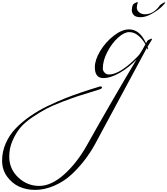

<svg xmlns="http://www.w3.org/2000/svg" viewBox="-842 -744 1596 1830"><path d="M544 -322Q517 -370 477 -404Q437 -438 389.5 -438Q342 -438 283.5 -385.5Q225 -333 181.5 -250Q138 -167 138 -92Q138 -69 155 -51.5Q172 -34 196 -34Q304 -34 474 -210Q497 -233 544 -322ZM-216 191Q-84 139 98 84Q103 80 116.5 80Q130 80 130 90Q130 100 109 107.5Q88 115 19.5 135.5Q-49 156 -99.5 172.5Q-150 189 -245 225Q-340 261 -399 292Q-458 323 -533 373.5Q-608 424 -650.5 476Q-693 528 -723.5 599Q-754 670 -754 748Q-754 866 -668.5 947Q-583 1028 -468 1028Q-353 1028 -230 918Q-107 808 -10 634Q218 227 460 -178Q391 -104 303 -52Q215 0 142 0Q62 0 62 -104Q62 -173 113 -258Q164 -343 242 -403.5Q320 -464 388 -464Q490 -464 550 -332L556 -344Q567 -364 584 -368Q592 -370 596 -373Q600 -376 604 -376Q606 -376 606 -370Q606 -364 602 -360Q598 -356 564 -298Q570 -286 570 -279Q570 -272 566 -272L558 -288L66 626Q-25 793 -159 918Q-232 986 -325 1026Q-418 1066 -505 1066Q-592 1066 -660 1034.5Q-728 1003 -775 938Q-822 873 -822 787Q-822 701 -787 621.5Q-752 542 -692.5 480Q-633 418 -554.5 363.5Q-476 309 -390 267.5Q-304 226 -216 191ZM472 -722Q462 -696 462 -670.5Q462 -645 484.5 -626.5Q507 -608 540 -608Q624 -608 684 -696Q689 -701 706 -711.5Q723 -722 732 -722H734Q734 -714 700 -680.5Q666 -647 606.5 -613.5Q547 -580 498.5 -580Q450 -580 432 -601.5Q414 -623 414 -647Q414 -671 424 -698Q427 -705 444 -714.5Q461 -724 470 -724Z"/></svg>

Font: Miama
Style: Regular
Weight: 400
Italic angle: 16.5°
Designer: Linus Romer
Foundry: Linus Romer
Version: 0.32